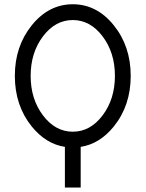

<svg xmlns="http://www.w3.org/2000/svg" viewBox="-20 -674 675 890"><path d="M317.4 -63.5Q398.4 -63.5 455.6 -139.2Q512.7 -214.8 512.7 -322.3Q512.7 -429.7 455.6 -505.4Q398.4 -581.1 317.4 -581.1Q236.3 -581.1 179.2 -505.4Q122.1 -429.7 122.1 -322.3Q122.1 -214.8 179.2 -139.2Q236.3 -63.5 317.4 -63.5ZM354 195.3H280.8V6.8Q192.9 -6.8 127.4 -87.4Q48.8 -184.6 48.8 -322.3Q48.8 -459.5 127.4 -556.9Q206.1 -654.3 317.4 -654.3Q428.7 -654.3 507.3 -556.9Q585.9 -459.5 585.9 -322.3Q585.9 -184.6 507.3 -87.4Q441.9 -6.8 354 6.8Z"/></svg>

Font: Catrinity
Style: Regular
Weight: 400
Designer: Alexander Lange
Foundry: High-Logic / Made with FontCreator
Version: Version 2.090;May 20, 2024;FontCreator 15.0.0.2974 64-bit